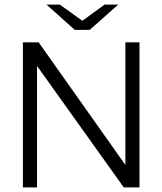

<svg xmlns="http://www.w3.org/2000/svg" viewBox="-20 -810 702 830"><path d="M583 -627V0H515L140 -525V0H79V-627H147L522 -97V-627ZM181 -790H239L336 -720L432 -790H491L368 -681H303Z"/></svg>

Font: Blinker Light
Style: Regular
Weight: 300
Designer: Juergen Huber
Foundry: supertype
Version: Version 1.017;hotconv 1.0.117;makeotfexe 2.5.65602